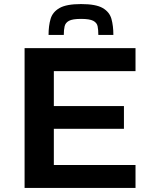

<svg xmlns="http://www.w3.org/2000/svg" viewBox="-20 -925 752 945"><path d="M101 0V-688H647V-575H245V-403H590V-291H245V-113H647V0ZM379 -905Q452 -905 485.5 -885.5Q519 -866 528.5 -832Q538 -798 538 -753H464Q464 -778 460.5 -795.5Q457 -813 439 -822.5Q421 -832 379 -832Q337 -832 319.5 -822.5Q302 -813 298 -795.5Q294 -778 294 -753H219Q219 -798 229 -832Q239 -866 273 -885.5Q307 -905 379 -905Z"/></svg>

Font: Saira Expanded SemiBold
Style: Regular
Weight: 600
Width: 7
Designer: Hector Gatti with collaboration of the Omnibus-Type team
Foundry: Omnibus-Type
Version: Version 1.100; ttfautohint (v1.8.3)